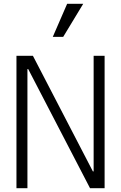

<svg xmlns="http://www.w3.org/2000/svg" viewBox="-20 -995 640 1015"><path d="M475 -700H533V0H456L129 -630H125V0H67V-700H154L471 -89H475ZM420 -975H335L259 -800H314Z"/></svg>

Font: CommitMonoV142 ExtLt
Style: Regular
Weight: 200
Monospace: yes
Designer: Eigil Nikolajsen
Foundry: Eigil Nikolajsen
Version: Version 1.142